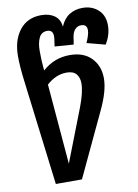

<svg xmlns="http://www.w3.org/2000/svg" viewBox="-102 -823 783 1093"><g transform="rotate(-10 289.5 -276.5)"><path d="M441 -556Q462 -602 462 -627Q462 -661 428 -661Q407 -661 392.5 -645Q378 -629 374 -599L368 -560L259 -568L265 -611Q266 -616 266 -625Q266 -663 233 -663Q199 -663 185 -633Q171 -603 171 -559Q171 -505 175 -463L177 -444Q244 -505 335 -505Q415 -505 459.5 -459Q504 -413 504 -341Q504 -269 454 -164L281 204H130L55 -403Q44 -489 44 -550Q44 -642 89 -699.5Q134 -757 214 -757Q261 -757 291 -735.5Q321 -714 325 -671Q344 -716 377 -736.5Q410 -757 453 -757Q507 -757 543 -724.5Q579 -692 579 -635Q579 -579 547 -528ZM184 -361 223 103 341 -201Q373 -285 373 -335Q373 -369 355.5 -389.5Q338 -410 300 -410Q238 -410 184 -361Z"/></g></svg>

Font: FiraGO Medium
Style: Italic
Weight: 500
Italic angle: -8°
Designer: bBox Type GmbH
Foundry: bBox Type GmbH
Version: Version 1.001